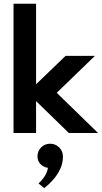

<svg xmlns="http://www.w3.org/2000/svg" viewBox="-20 -708 542 1022"><path d="M502 0H346.5L172 -170V0H52V-688H172V-259.5L329 -410.5H485L282 -214ZM215.5 293.5 185 268.5Q200 256 214.8 234.8Q229.5 213.5 235.5 185.5Q211 182 195.2 165.2Q179.5 148.5 179.5 124.5Q179.5 96 199 76.5Q218.5 57 246.5 57Q275 57 295 76.8Q315 96.5 315 125.5Q315 161 300.2 192Q285.5 223 263 248.5Q240.5 274 215.5 293.5Z"/></svg>

Font: Lucymar Sans SemiBold
Style: Regular
Weight: 600
Foundry: The League of Moveable Type (original font) / Main changes by Cristiano Sobral with portions from Mirco Monsees
Version: Version 2.001;August 30, 2020;FontCreator 13.0.0.2681 64-bit